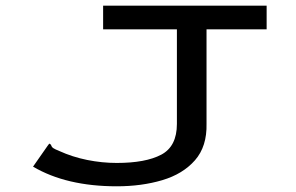

<svg xmlns="http://www.w3.org/2000/svg" viewBox="-20 -643 1040 674"><path d="M390 11Q213 11 96 -58L147 -131L153 -139L159 -135Q161 -127 167 -123Q173 -119 188 -113Q234 -92 286 -81.5Q338 -71 390 -71Q491 -71 546 -100Q601 -129 601 -208V-540H342V-623H916V-540H705V-209Q707 -129 664.5 -80.5Q622 -32 549.5 -10.5Q477 11 390 11Z"/></svg>

Font: Inconsolata UltraExpanded Medium
Style: Regular
Weight: 500
Width: 9
Monospace: yes
Designer: Raph Levien, Cyreal, Brenton Simpson
Foundry: Raph Levien, Cyreal, Google
Version: Version 3.001; ttfautohint (v1.8.2.53-6de2)